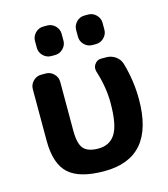

<svg xmlns="http://www.w3.org/2000/svg" viewBox="-113 -860 822 938"><g transform="rotate(-15 298.5 -391.0)"><path d="M193.4 -621.1Q169.9 -621.1 152.8 -638.2Q135.7 -655.3 135.7 -678.7V-712.9Q135.7 -736.3 152.8 -753.4Q169.9 -770.5 193.4 -770.5H212.9Q236.3 -770.5 253.4 -753.4Q270.5 -736.3 270.5 -712.9V-678.7Q270.5 -655.3 253.4 -638.2Q236.3 -621.1 212.9 -621.1ZM401.4 -621.1Q377.9 -621.1 360.8 -638.2Q343.8 -655.3 343.8 -678.7V-712.9Q343.8 -736.3 360.8 -753.4Q377.9 -770.5 401.4 -770.5H419.9Q443.4 -770.5 460.4 -753.4Q477.5 -736.3 477.5 -712.9V-678.7Q477.5 -655.3 460.4 -638.2Q443.4 -621.1 419.9 -621.1ZM552.7 -306.6Q552.7 -10.7 299.8 -10.7Q173.8 -10.7 119.1 -61Q64.5 -111.3 64.5 -227.5V-488.3Q64.5 -511.7 81.5 -528.8Q98.6 -545.9 122.1 -545.9H145.5Q168.9 -545.9 186 -528.8Q203.1 -511.7 203.1 -488.3V-241.2Q203.1 -174.8 225.1 -149.9Q247.1 -125 299.8 -125Q357.4 -125 385.7 -169.9Q414.1 -214.8 414.1 -326.2Q414.1 -405.3 386.7 -491.2Q384.8 -499 384.8 -504.9Q384.8 -517.6 392.6 -528.3Q404.3 -545.9 424.8 -545.9H451.2Q477.5 -545.9 498.5 -530.8Q519.5 -515.6 526.4 -491.2Q552.7 -399.4 552.7 -306.6Z"/></g></svg>

Font: Gen Jyuu Gothic P Bold
Style: Bold
Weight: 700
Designer: [Source Han Sans]
Ryoko NISHIZUKA  (kana & ideographs); Paul D. Hunt (Latin, Greek & Cyrillic); Wenlong ZHANG  (bopomofo
Version: Version 1.002.20150607